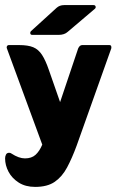

<svg xmlns="http://www.w3.org/2000/svg" viewBox="-24 -563 460 754"><path d="M103 -426Q96 -426 95 -431.5Q94 -437 98 -441L198 -532Q210 -543 228 -543H343Q350 -543 351.5 -537.5Q353 -532 348 -528L242 -438Q229 -426 206 -426ZM142 5 3 -373Q1 -378 3.5 -382Q6 -386 10 -386H51Q86 -386 106.5 -377.5Q127 -369 141 -347.5Q155 -326 168 -288L212 -162L283 -373Q289 -386 299 -386H405Q411 -386 412.5 -382Q414 -378 413 -373L277 9Q259 58 239.5 94.5Q220 131 191 151Q162 171 114 171Q76 171 49.5 154Q23 137 9.5 111.5Q-4 86 -4 59Q-4 51 -0.5 44Q3 37 12 37Q17 37 21 40Q50 59 74 59Q100 59 115.5 45Q131 31 142 5Z"/></svg>

Font: Zain Black
Style: Regular
Weight: 900
Designer: Zain,Boutros
Foundry: Mobile Telecommunications Company (Zain), 2024
Version: Version 1.50; ttfautohint (v1.8.4)